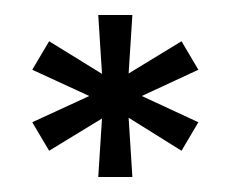

<svg xmlns="http://www.w3.org/2000/svg" viewBox="-20 -824 308 256"><path d="M23 -661 99 -696 23 -731 45.5 -769 116 -725.5 111 -804H156.5L151.5 -726L222 -769L244.5 -731L169 -696L244.5 -661L222 -623L151.5 -667L156.5 -588H111L116 -666L45.5 -623Z"/></svg>

Font: Big Shoulders Stencil Text Thin SemiBold
Style: Regular
Weight: 600
Version: Version 2.001